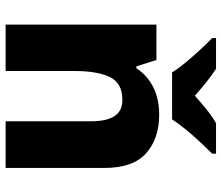

<svg xmlns="http://www.w3.org/2000/svg" viewBox="-74 -732 806 699"><g transform="rotate(90 329.5 -383.0)"><path d="M398 -559Q485 -559 538.5 -511.5Q592 -464 592 -358V0H422V-311Q422 -367 403.5 -396Q385 -425 344 -425Q283 -425 261 -379.5Q239 -334 239 -250V0H70V-549H199L222 -476H229Q255 -516 298 -537.5Q341 -559 398 -559ZM244 -606Q230 -629 207.5 -656Q185 -683 161.5 -708.5Q138 -734 119 -752V-766H231Q257 -749 280 -730.5Q303 -712 329 -689Q355 -712 379 -731.5Q403 -751 429 -766H540V-752Q523 -735 499 -709.5Q475 -684 452.5 -656.5Q430 -629 415 -606Z"/></g></svg>

Font: Noto Sans Georgian ExtraBold
Style: Regular
Weight: 800
Designer: Monotype Design Team, Akaki Razmadze
Foundry: Google LLC
Version: Version 2.005; ttfautohint (v1.8.4.7-5d5b)